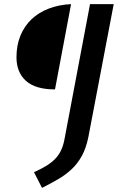

<svg xmlns="http://www.w3.org/2000/svg" viewBox="-20 -689 592 932"><path d="M325 -669Q265 -666 216 -647Q167 -628 132.5 -595Q98 -562 79 -515.5Q60 -469 60 -411Q60 -338 106 -296.5Q152 -255 247 -255ZM417 -669 293 -13Q287 19 275.5 42.5Q264 66 246 84Q228 102 203 117Q178 132 145 147L184 223Q226 202 262 181Q298 160 327.5 132.5Q357 105 377.5 67.5Q398 30 409 -24L532 -669Z"/></svg>

Font: Amaranth
Style: Italic
Weight: 400
Designer: Gesine Todt
Foundry: Gesine Todt
Version: Version 1.001